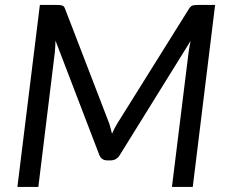

<svg xmlns="http://www.w3.org/2000/svg" viewBox="-20 -736 888 756"><path d="M410 -250Q413 -239.5 415.8 -229.8Q418.5 -220 421 -209.5Q430 -230.5 442 -250L723.5 -700.5Q730.5 -712 737.8 -714.2Q745 -716.5 757.5 -716.5H827L739 0H657L722.5 -529.5Q723.5 -539.5 725.8 -551Q728 -562.5 730.5 -575L452 -126Q439 -104.5 415.5 -104.5H402.5Q379.5 -104.5 371 -126L198.5 -576Q198 -564 197.5 -552.5Q197 -541 196 -531L131 0H48.5L137 -716.5H205.5Q218 -716.5 225.2 -714.2Q232.5 -712 236.5 -700.5L410 -250Z"/></svg>

Font: Lato TR
Style: Italic
Weight: 400
Italic angle: -12°
Designer: Lukasz Dziedzic
Foundry: tyPoland Lukasz Dziedzic
Version: Version 1.104 2013